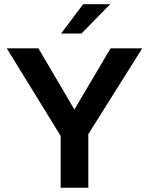

<svg xmlns="http://www.w3.org/2000/svg" viewBox="-20 -881 699 901"><path d="M295.9 -192.4 11.7 -654.3H160.2L329.1 -367.2L499 -654.3H647.5L357.4 -192.4ZM264.6 0V-277.3H394.5V0ZM266.6 -723.6 370.1 -861.3H497.1L362.3 -723.6Z"/></svg>

Font: Sen SemiBold
Style: Regular
Weight: 600
Designer: Kosal Sen, Philatype
Foundry: Philatype
Version: Version 2.000;gftools[0.9.31]